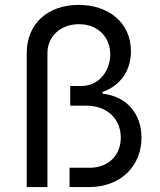

<svg xmlns="http://www.w3.org/2000/svg" viewBox="-20 -757 649 777"><path d="M88.1 -541.2V0H171.9V-541.2C171.9 -610.8 226.2 -659.1 299.7 -659.1C377.8 -659.1 426.1 -605.1 426.1 -536.9C426.1 -471.2 381.4 -409.1 309.7 -409.1H264.2V-329.5H328.1C414.4 -329.5 468.8 -275.2 468.8 -200.3C468.8 -128.9 419.4 -78.1 342.3 -78.1H261.4V0H340.9C468.8 0 552.6 -85.2 552.6 -200.3C552.6 -301.5 487.2 -368.6 394.9 -377.8V-384.9C463.1 -408.7 509.9 -466.6 509.9 -549.7C509.9 -665.8 419 -737.2 298.3 -737.2C174.7 -737.2 88.1 -662.6 88.1 -541.2Z"/></svg>

Font: Magic Ui Pro
Style: Regular
Weight: 400
Designer: Stefan Endress, Andreas Faust
Version: Version 1.000;FEAKit 1.0